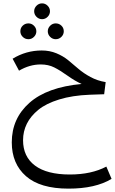

<svg xmlns="http://www.w3.org/2000/svg" viewBox="-20 -758 683 1141"><path d="M263 -658Q249 -644 230 -644Q211 -644 197 -658Q183 -672 183 -691Q183 -710 197 -724Q211 -738 230 -738Q249 -738 263 -724Q277 -710 277 -691Q277 -672 263 -658ZM149 -525Q129 -525 115 -539Q101 -553 101 -572Q101 -592 115 -605.5Q129 -619 149 -619Q168 -619 182 -605Q196 -591 196 -572Q196 -553 182 -539Q168 -525 149 -525ZM311 -525Q292 -525 278 -539Q264 -553 264 -572Q264 -591 278 -605Q292 -619 311 -619Q331 -619 345 -605.5Q359 -592 359 -572Q359 -553 345 -539Q331 -525 311 -525ZM612 232 643 305Q547 363 387 363Q219 363 134.5 289Q50 215 50 88Q50 -54 155 -147Q260 -240 465 -259Q425 -277 381 -308.5Q337 -340 302 -357.5Q267 -375 222 -375Q156 -375 93 -338L55 -409Q135 -458 228 -458Q275 -458 315 -441.5Q355 -425 385.5 -400Q416 -375 446 -349Q476 -323 517.5 -300.5Q559 -278 608 -270L599 -198L513 -195Q410 -191 332 -167Q254 -143 208 -105.5Q162 -68 139.5 -22.5Q117 23 117 75Q117 173 188 226Q259 279 395 279Q523 279 612 232Z"/></svg>

Font: FiraGO Book
Style: Regular
Weight: 350
Designer: bBox Type
Foundry: bBox Type GmbH
Version: Version 1.001;PS 001.001;hotconv 1.0.88;makeotf.lib2.5.64775